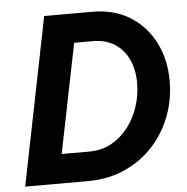

<svg xmlns="http://www.w3.org/2000/svg" viewBox="-52 -771 799 821"><g transform="rotate(-5 348.0 -360.0)"><path d="M23.1 0 167.6 -719.7H375.1Q467.4 -719.7 535.4 -677.4Q603.4 -635.1 640.6 -562.2Q677.8 -489.3 677.8 -397.2Q677.8 -314.3 649.5 -242.2Q621.2 -170 569.7 -115.6Q518.2 -61.1 447.7 -30.5Q377.2 0 292.4 0ZM190.7 -125.3H309.4Q361.2 -125.3 403.4 -148.1Q445.5 -170.8 475.7 -209.7Q505.9 -248.6 522.2 -298.1Q538.5 -347.5 538.5 -400.5Q538.5 -456.9 518.2 -500.6Q498 -544.3 459.4 -569.3Q420.7 -594.4 365.6 -594.4H285.3Z"/></g></svg>

Font: Reddit Sans
Style: Italic
Weight: 400
Italic angle: -11.25°
Designer: Stephen Hutchings
Version: Version 1.013